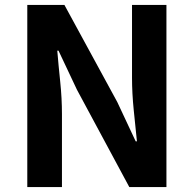

<svg xmlns="http://www.w3.org/2000/svg" viewBox="-20 -761 789 781"><path d="M91 0V-741H242L457 -346L532 -186H537Q531 -244 524 -313Q517 -382 517 -445V-741H657V0H506L293 -396L218 -555H213Q218 -495 225 -428Q232 -361 232 -297V0Z"/></svg>

Font: Noto Sans JP Thin
Style: Bold
Weight: 700
Version: Version 2.004-H2;hotconv 1.0.118;makeotfexe 2.5.65603